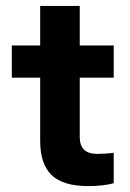

<svg xmlns="http://www.w3.org/2000/svg" viewBox="-20 -624 441 650"><path d="M279 6Q193 6 154.5 -31.5Q116 -69 116 -147V-361H20V-470H116V-604H250V-470H365V-361H250V-160Q250 -103 309 -103Q321 -103 337.5 -104Q354 -105 365 -107V-4Q349 1 325.5 3.5Q302 6 279 6Z"/></svg>

Font: Celebes
Style: Bold
Weight: 700
Designer: Anugrah Pasau
Foundry: Lafontype
Version: Version 1.000; ttfautohint (v1.8.4)